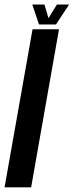

<svg xmlns="http://www.w3.org/2000/svg" viewBox="-60 -800 316 820"><path d="M-40.5 0 79 -675H192L73 0ZM106.5 -695.5 78 -780.5H130L147 -722.5L183 -780.5H235L179 -695.5Z"/></svg>

Font: Anybody UltraCondensed SemiBold
Style: Italic
Weight: 600
Width: 1
Italic angle: -10°
Designer: Tyler Finck
Foundry: Etcetera Type Company
Version: Version 1.010; ttfautohint (v1.8.3) -l 8 -r 50 -G 200 -x 14 